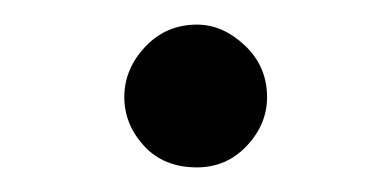

<svg xmlns="http://www.w3.org/2000/svg" viewBox="-20 -374 318 156"><path d="M140 -238Q113 -238 97 -255.5Q81 -273 81 -295Q81 -318 98 -336Q115 -354 140 -354Q161 -354 179 -337Q197 -320 197 -295Q197 -273 180.5 -255.5Q164 -238 140 -238Z"/></svg>

Font: Libertinus Serif SemiBold
Style: Italic
Weight: 600
Italic angle: -11.5°
Designer: Philipp H. Poll, Khaled Hosny
Foundry: Caleb Maclennan
Version: Version 7.051;RELEASE